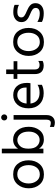

<svg xmlns="http://www.w3.org/2000/svg" viewBox="1136 -1894 953 3265"><g transform="rotate(-90 1612.5 -261.5)"><path d="M519 -252Q519 -139 455 -65Q391 9 279 9Q170 9 106.5 -64.5Q43 -138 43 -250Q43 -363 108.5 -438.5Q174 -514 279 -514Q394 -514 456.5 -440Q519 -366 519 -252ZM125 -251Q125 -172 167 -116.5Q209 -61 279 -61Q355 -61 396 -115.5Q437 -170 437 -251Q437 -335 398 -389.5Q359 -444 279 -444Q207 -444 166 -388Q125 -332 125 -251Z M717 0H638V-707H717V-431Q772 -515 871 -515Q967 -515 1028 -441.5Q1089 -368 1089 -249Q1089 -142 1031.5 -67Q974 8 873 8Q771 8 717 -75ZM717 -257Q717 -156 760.5 -110Q804 -64 866 -64Q927 -64 967 -115Q1007 -166 1007 -248Q1007 -342 965.5 -392.5Q924 -443 861 -443Q807 -443 762 -398Q717 -353 717 -257Z M1288 55Q1288 121 1253.5 158Q1219 195 1158 195Q1125 195 1086 180V110Q1124 126 1154 126Q1210 126 1210 53V-507H1288ZM1285 -703Q1300 -688 1300 -666Q1300 -644 1285 -629.5Q1270 -615 1248 -615Q1226 -615 1211.5 -629.5Q1197 -644 1197 -666Q1197 -688 1211.5 -703Q1226 -718 1248 -718Q1270 -718 1285 -703Z M1803 -26Q1744 5 1659 5Q1544 5 1473.5 -65.5Q1403 -136 1403 -252Q1403 -373 1466 -443Q1529 -513 1628 -513Q1723 -513 1779 -452Q1835 -391 1835 -279Q1835 -247 1830 -220H1484Q1493 -145 1541 -105Q1589 -65 1667 -65Q1752 -65 1803 -100ZM1628 -444Q1571 -444 1531 -403Q1491 -362 1484 -286H1756V-306Q1756 -369 1722 -406.5Q1688 -444 1628 -444Z M2209 -13Q2176 5 2135 5Q1985 5 1985 -148V-443H1904V-507H1985V-633H2064V-507H2204V-443H2064V-146Q2064 -65 2140 -65Q2179 -65 2209 -88Z M2770 -252Q2770 -139 2706 -65Q2642 9 2530 9Q2421 9 2357.5 -64.5Q2294 -138 2294 -250Q2294 -363 2359.5 -438.5Q2425 -514 2530 -514Q2645 -514 2707.5 -440Q2770 -366 2770 -252ZM2376 -251Q2376 -172 2418 -116.5Q2460 -61 2530 -61Q2606 -61 2647 -115.5Q2688 -170 2688 -251Q2688 -335 2649 -389.5Q2610 -444 2530 -444Q2458 -444 2417 -388Q2376 -332 2376 -251Z M3191 -135Q3191 -70 3145.5 -32Q3100 6 3021 6Q2929 6 2872 -25V-102Q2939 -62 3016 -62Q3062 -62 3086 -80Q3110 -98 3110 -129Q3110 -165 3083.5 -185Q3057 -205 2995 -230Q2938 -252 2903.5 -285Q2869 -318 2869 -374Q2869 -437 2916.5 -474.5Q2964 -512 3035 -512Q3114 -512 3162 -490V-415Q3116 -443 3036 -443Q2996 -443 2972.5 -424.5Q2949 -406 2949 -377Q2949 -359 2956 -345.5Q2963 -332 2983.5 -319Q3004 -306 3013.5 -301.5Q3023 -297 3055 -283Q3119 -257 3155 -224Q3191 -191 3191 -135Z"/></g></svg>

Font: Hind Siliguri
Style: Regular
Weight: 400
Designer: Jyotish Sonowal
Foundry: Indian Type Foundry
Version: Version 1.000;PS 1.0;hotconv 1.0.86;makeotf.lib2.5.63406; tt